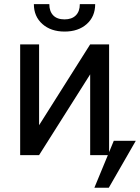

<svg xmlns="http://www.w3.org/2000/svg" viewBox="-20 -740 668 916"><path d="M410.2 -528.3 166.5 -142.6V-528.3H76.2V0H166.5L410.2 -385.3V0H500.5V-528.3ZM434.1 -720.2H360.8Q360.8 -685.5 341.6 -666.5Q322.3 -647.5 288.1 -647.5Q252.4 -647.5 233.9 -666.7Q215.3 -686 215.3 -720.2H141.6Q141.6 -661.6 182.1 -625.5Q222.7 -589.4 288.1 -589.4Q353.5 -589.4 393.8 -625.2Q434.1 -661.1 434.1 -720.2ZM430.2 155.8H499L627.9 -68.4H522.9Z"/></svg>

Font: FAU Chimera
Style: Regular
Weight: 400
Version: Version 1.002;hotconv 1.0.117;makeotfexe 2.5.65602